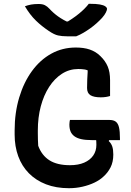

<svg xmlns="http://www.w3.org/2000/svg" viewBox="-20 -970 690 1010"><path d="M348 -339H556Q577 -339 589 -330Q601 -321 606 -300Q611 -279 611 -242V-233H462Q430 -233 407.5 -238Q385 -243 371 -253.5Q357 -264 351 -279Q345 -294 345 -315Q345 -322 346 -329Q347 -336 348 -339ZM379 -720Q399 -720 417.5 -717.5Q436 -715 452 -709.5Q468 -704 482 -695.5Q496 -687 508 -675Q534 -650 546.5 -620.5Q559 -591 559 -548Q559 -534 559 -520Q559 -506 559 -492Q559 -478 559 -465Q550 -462 537.5 -460Q525 -458 510 -458Q474 -458 456 -469Q438 -480 438 -507Q438 -534 439 -552.5Q440 -571 441 -589Q442 -607 442 -629L454 -592Q441 -602 425.5 -604.5Q410 -607 392 -607Q345 -607 306 -582Q267 -557 238.5 -513Q210 -469 194.5 -410.5Q179 -352 179 -284V-269Q179 -252 179.5 -235Q180 -218 181 -203Q200 -152 240.5 -126.5Q281 -101 348 -101Q392 -101 423 -114.5Q454 -128 470.5 -152Q487 -176 487 -208Q487 -218 486.5 -226Q486 -234 485 -241Q484 -248 482 -255H564L552 -228Q565 -216 570.5 -199.5Q576 -183 576 -157Q576 -118 561.5 -89.5Q547 -61 523 -40Q505 -23 477 -9.5Q449 4 414.5 12Q380 20 343 20Q275 20 222 -0.5Q169 -21 132 -58.5Q95 -96 76 -148Q57 -200 57 -262V-284Q57 -377 81 -457Q105 -537 148 -596Q191 -655 249.5 -687.5Q308 -720 379 -720ZM381 -779Q372 -779 364.5 -779Q357 -779 348.5 -779Q340 -779 333 -779Q306 -779 285.5 -783.5Q265 -788 237 -807Q219 -819 202 -832.5Q185 -846 169 -861.5Q153 -877 138.5 -896Q124 -915 111 -937Q127 -943 143.5 -946Q160 -949 183 -949Q204 -949 216.5 -942.5Q229 -936 240 -924Q260 -902 285 -884Q310 -866 357 -843L300 -857Q317 -857 334 -857Q351 -857 368 -857L312 -842Q364 -872 396.5 -899Q429 -926 447 -950H453Q486 -950 505.5 -946.5Q525 -943 534 -936.5Q543 -930 543 -923Q543 -917 537 -904.5Q531 -892 517 -876Q504 -862 488.5 -848Q473 -834 455.5 -821.5Q438 -809 419.5 -798Q401 -787 381 -779Z"/></svg>

Font: Recursive Casual SemiBold
Style: Regular
Weight: 600
Version: Version 1.047